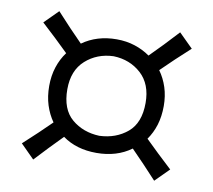

<svg xmlns="http://www.w3.org/2000/svg" viewBox="-66 -683 775 697"><g transform="rotate(10 321.5 -334.5)"><path d="M544.4 -61.5Q519.5 -88.9 495.1 -114.3Q470.7 -139.6 447.8 -163.1Q395 -124.5 319.8 -124.5Q246.1 -124.5 194.8 -161.6Q147.9 -114.3 98.6 -61L47.9 -111.8Q74.7 -136.2 100.1 -160.2Q125.5 -184.1 147.9 -206.5Q129.9 -231.9 119.6 -263.9Q109.4 -295.9 109.4 -334.5Q109.4 -372.1 119.9 -404.3Q130.4 -436.5 149.4 -461.9Q126.5 -484.4 101.1 -508.5Q75.7 -532.7 48.3 -557.6L98.6 -607.9Q123.5 -580.6 148.2 -554.4Q172.9 -528.3 195.8 -505.4Q249 -543.5 321.8 -543.5Q357.9 -543.5 388.9 -533.4Q419.9 -523.4 445.3 -505.4Q468.3 -528.3 493.4 -554.4Q518.6 -580.6 543.9 -608.4L595.7 -557.1Q540 -506.8 492.7 -460Q511.2 -434.6 521.5 -402.8Q531.7 -371.1 531.7 -334.5Q531.7 -296.4 522 -264.6Q512.2 -232.9 494.1 -207.5Q517.1 -185.1 542.5 -160.6Q567.9 -136.2 594.7 -111.8ZM319.8 -187.5Q380.9 -189.9 422.9 -225.1Q464.8 -260.3 464.8 -334Q464.8 -403.3 423.3 -441.2Q381.8 -479 321.3 -481Q260.7 -479 218.5 -441.2Q176.3 -403.3 176.3 -334Q176.3 -260.3 217.8 -225.1Q259.3 -189.9 319.8 -187.5Z"/></g></svg>

Font: Pinar-DS1-FD Regular
Style: Regular
Weight: 400
Designer: Amin Abedi
Version: Version 3.000